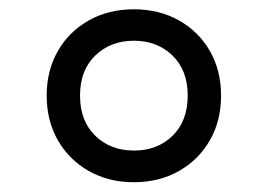

<svg xmlns="http://www.w3.org/2000/svg" viewBox="-20 -768 562 403"><path d="M261 -385.5Q208 -385.5 166.5 -409Q125 -432.5 101.5 -473.5Q78 -514.5 78 -567.5Q78 -620 101.5 -661Q125 -702 166.5 -725.2Q208 -748.5 261 -748.5Q314 -748.5 355.5 -725.2Q397 -702 420.5 -661Q444 -620 444 -567.5Q444 -514.5 420.5 -473.5Q397 -432.5 355.5 -409Q314 -385.5 261 -385.5ZM261 -452Q310.5 -452 342.2 -483Q374 -514 374 -567.5Q374 -620.5 342 -651.5Q310 -682.5 261 -682.5Q212 -682.5 180 -651.5Q148 -620.5 148 -567.5Q148 -514 180 -483Q212 -452 261 -452Z"/></svg>

Font: Encode Sans Expanded Medium
Style: Regular
Weight: 500
Width: 7
Designer: Multiple Designers
Foundry: Impallari Type
Version: Version 3.000; ttfautohint (v1.8.3) -l 8 -r 50 -G 200 -x 14 